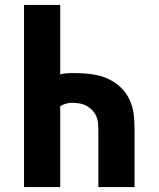

<svg xmlns="http://www.w3.org/2000/svg" viewBox="-20 -755 640 775"><path d="M77 0V-735H223V-455Q235 -458 247 -459Q259 -460 271 -460Q296 -460 321 -458.5Q346 -457 370.5 -452Q395 -447 418 -436Q441 -425 460 -409Q479 -393 492.5 -371.5Q506 -350 513 -326Q520 -302 521.5 -276.5Q523 -251 523 -226V0H377V-226Q377 -241 376 -256Q375 -271 369 -285Q363 -299 352.5 -310Q342 -321 329 -328Q316 -335 301 -337.5Q286 -340 271 -340Q258 -340 245.5 -336.5Q233 -333 223 -326V0Z"/></svg>

Font: Iosevka Heavy Extended
Style: Regular
Weight: 900
Width: 7
Monospace: yes
Designer: Belleve Invis
Foundry: Belleve Invis
Version: Version 32.5.0; ttfautohint (v1.8.4)